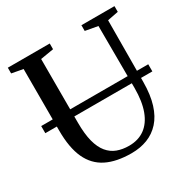

<svg xmlns="http://www.w3.org/2000/svg" viewBox="-168 -898 1046 1061"><g transform="rotate(-30 355.5 -367.0)"><path d="M375.5 8.5Q279 8.5 215.8 -23.2Q152.5 -55 121.2 -123Q90 -191 90 -299.5V-693L18 -706.5V-743H285.5V-706.5L201.5 -692.5V-287Q201.5 -214 214.2 -165.5Q227 -117 251 -88Q275 -59 308.5 -46.5Q342 -34 383.5 -34Q442.5 -34 483.8 -63.8Q525 -93.5 546.8 -151.8Q568.5 -210 568.5 -295.5L567 -692L487.5 -706.5V-743H698.5V-706.5L629 -693L627 -300Q626.5 -218.5 608.2 -160Q590 -101.5 556.2 -64.2Q522.5 -27 476.5 -9.2Q430.5 8.5 375.5 8.5ZM699.5 -371.5V-326H16.5V-371.5Z"/></g></svg>

Font: Merriweather 72pt
Style: Regular
Weight: 400
Version: Version 2.100